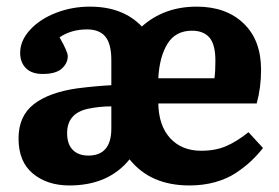

<svg xmlns="http://www.w3.org/2000/svg" viewBox="-20 -547 844 581"><path d="M189.9 14.2Q123 14.2 79.6 -21.7Q36.1 -57.6 36.1 -127.9Q36.1 -195.8 82.3 -231.7Q128.4 -267.6 214.8 -279.8Q273.4 -287.1 316.9 -289.1V-365.2Q316.9 -413.6 299.1 -435.8Q281.2 -458 243.2 -458Q195.8 -458 160.2 -434.1Q185.1 -390.6 185.1 -377Q185.1 -356 167.2 -339.6Q149.4 -323.2 108.9 -323.2Q75.7 -323.2 58.3 -340.8Q41 -358.4 41 -387.2Q41 -423.8 70.6 -456.3Q100.1 -488.8 148.7 -507.8Q197.3 -526.9 252 -526.9Q352.1 -526.9 409.2 -466.8Q476.6 -526.9 575.2 -526.9Q664.1 -526.9 717 -476.3Q770 -425.8 770 -335.9Q770 -282.2 756.8 -233.9H459Q460.4 -166 495.4 -128.4Q530.3 -90.8 588.9 -90.8Q632.3 -90.8 664.8 -105Q697.3 -119.1 731.9 -147L775.9 -99.1Q758.3 -77.1 739.7 -59.6Q721.2 -42 694.1 -23.9Q667 -5.9 630.9 4.2Q594.7 14.2 553.2 14.2Q435.1 14.2 372.1 -64.9Q308.1 14.2 189.9 14.2ZM459 -310.1H628.9Q631.8 -330.1 631.8 -362.8Q631.8 -412.6 613.8 -433.3Q595.7 -454.1 561 -454.1Q511.2 -454.1 486.8 -414.6Q462.4 -375 459 -310.1ZM247.1 -76.2Q316.9 -76.2 316.9 -158.2V-225.1Q280.3 -225.1 246.1 -217.8Q183.1 -204.1 183.1 -144Q183.1 -110.8 200.2 -93.5Q217.3 -76.2 247.1 -76.2Z"/></svg>

Font: Literata Book
Style: Bold
Weight: 700
Designer: Latin by Veronika Burian and Jose Scaglione. Greek by Irene Vlachou. Cyrillic by Vera Evstafieva
Foundry: TypeTogether
Version: Version 2.003;PS 002.003;hotconv 1.0.88;makeotf.lib2.5.64775